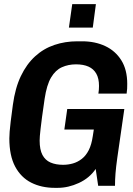

<svg xmlns="http://www.w3.org/2000/svg" viewBox="-20 -895 640 925"><path d="M244 10Q180 10 130.5 -15Q81 -40 53 -92.5Q25 -145 25 -228Q25 -243 26.5 -261Q28 -279 31.5 -309.5Q35 -340 42 -390Q53 -471 80.5 -528.5Q108 -586 149 -623.5Q190 -661 242 -678.5Q294 -696 352 -696H376Q438 -696 487 -673Q536 -650 564.5 -604.5Q593 -559 593 -491Q593 -479 592.5 -467.5Q592 -456 590 -444H454Q457 -461 457 -481Q457 -517 444 -540Q431 -563 406.5 -574Q382 -585 346 -585Q309 -585 278 -571Q247 -557 226 -521.5Q205 -486 195 -419Q187 -366 182.5 -331Q178 -296 175.5 -274.5Q173 -253 172 -240Q171 -227 171 -218Q171 -174 184.5 -148.5Q198 -123 223.5 -112Q249 -101 284 -101Q308 -101 331 -107.5Q354 -114 374 -129.5Q394 -145 407.5 -171.5Q421 -198 427 -239L432 -271H290L304 -370H579L545 -134Q539 -91 536.5 -60Q534 -29 534 0H453L441 -81Q411 -37 360 -13.5Q309 10 258 10ZM312 -762 328 -875H442L427 -762Z"/></svg>

Font: Chivo Mono SemiBold
Style: Italic
Weight: 600
Italic angle: -8.05°
Monospace: yes
Version: Version 1.008